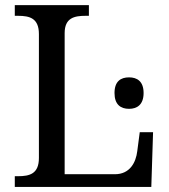

<svg xmlns="http://www.w3.org/2000/svg" viewBox="-20 -734 663 754"><path d="M38.1 0H574.2L581.1 -214.8H528.8L519 -140.1C513.7 -96.2 490.2 -49.8 431.2 -49.8H233.9V-604C233.9 -664.1 272.5 -671.9 315.9 -671.9H329.1V-713.9H38.1V-671.9H50.8C97.2 -671.9 132.8 -662.1 132.8 -600.1V-113.8C132.8 -51.8 97.2 -42 50.8 -42H38.1ZM429.7 -368.7C429.7 -323.2 454.1 -306.6 486.8 -306.6C518.1 -306.6 543.9 -322.8 543.9 -368.7C543.9 -415 518.1 -430.2 486.8 -430.2C454.6 -430.2 429.7 -415 429.7 -368.7Z"/></svg>

Font: The Erased English
Style: Regular
Weight: 400
Designer: Monotype Design team + ligartures altered by 180 Amsterdam
Foundry: Monotype Imaging Inc.
Version: Version 1.030;Glyphs 3.1.2 (3151)